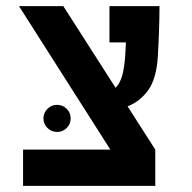

<svg xmlns="http://www.w3.org/2000/svg" viewBox="-20 -606 626 626"><path d="M55.2 0V-118.2H339.8L42 -585.9H186.5L356.9 -319.8Q371.6 -334.5 378.7 -360.4Q385.7 -386.2 388.2 -424.3Q389.6 -444.3 390.6 -467.8H336.9V-585.9H500Q500 -547.4 498.3 -500.2Q496.6 -453.1 494.6 -422.4Q490.2 -349.6 463.4 -312.3Q436.5 -274.9 396 -259.3L486.3 -118.2V0ZM166 -175.8Q147.9 -175.8 134.8 -188.7Q121.6 -201.7 121.6 -219.7Q121.6 -238.3 134.8 -251.2Q147.9 -264.2 166 -264.2Q184.6 -264.2 197.5 -251.2Q210.4 -238.3 210.4 -219.7Q210.4 -201.7 197.5 -188.7Q184.6 -175.8 166 -175.8Z"/></svg>

Font: CaskaydiaCove NFP SemiBold
Style: Regular
Weight: 600
Designer: Aaron Bell
Foundry: Saja Typeworks
Version: Version 2111.001; VTT 6.35;Nerd Fonts 3.1.1